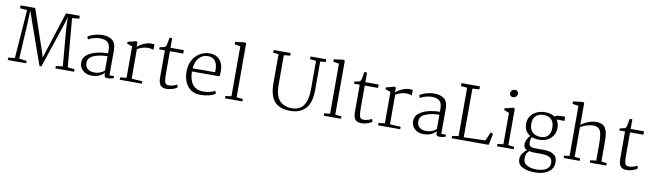

<svg xmlns="http://www.w3.org/2000/svg" viewBox="-48 -1566 8813 2597"><g transform="rotate(10 4358.0 -267.5)"><path d="M128 -44 178 -710 80 -718V-758H281L477 -183L497 -115L519 -184L704 -758H893V-718L796 -710L854 -44L949 -33V0H692V-33L786 -44L743 -546L736 -712L710 -619L500 7H475L272 -566Q254 -615 236 -672L222 -712L214 -520L187 -45L291 -33V0H38V-33Z M1429 -377 1428 -35H1492V-8Q1458 8 1408 8Q1378 8 1370 -5Q1362 -18 1362 -59Q1301 11 1186 11Q1143 11 1105.5 -7Q1068 -25 1045 -59Q1022 -93 1022 -140Q1022 -208 1076.5 -249Q1131 -290 1207.5 -307.5Q1284 -325 1358 -325V-368Q1358 -445 1322 -475.5Q1286 -506 1214 -506Q1178 -506 1131 -493Q1084 -480 1057 -462L1043 -497Q1076 -524 1136 -540Q1196 -556 1238 -556Q1326 -556 1377.5 -516.5Q1429 -477 1429 -377ZM1093 -151Q1092 -93 1127 -65Q1162 -37 1222 -37Q1297 -37 1358 -88V-285Q1258 -285 1175.5 -253.5Q1093 -222 1093 -151Z M1662 -42V-473L1590 -499V-523L1705 -553L1724 -544V-476Q1746 -503 1803 -529.5Q1860 -556 1906 -556Q1943 -556 1955 -553V-478Q1922 -491 1877 -491Q1835 -491 1797.5 -478Q1760 -465 1732 -447V-42L1880 -33V0H1576V-33Z M2177 -545H2360V-498H2177V-204Q2177 -134 2181.5 -100.5Q2186 -67 2199.5 -53.5Q2213 -40 2242 -40Q2273 -40 2305.5 -50.5Q2338 -61 2353 -72L2365 -37Q2345 -15 2299.5 -1.5Q2254 12 2216 12Q2161 12 2134.5 -20Q2108 -52 2108 -125V-498H2030V-527L2056 -532Q2086 -537 2097 -541.5Q2108 -546 2116 -561Q2122 -573 2130 -614.5Q2138 -656 2140 -677H2177Z M2902 -359Q2904 -319 2897 -280H2518Q2518 -168 2568 -103.5Q2618 -39 2715 -39Q2760 -39 2806 -50.5Q2852 -62 2874 -77L2889 -43Q2861 -18 2804 -3Q2747 12 2689 12Q2573 12 2509.5 -64.5Q2446 -141 2446 -271Q2446 -354 2481 -420.5Q2516 -487 2577.5 -525Q2639 -563 2716 -563Q2800 -563 2850.5 -509Q2901 -455 2902 -359ZM2520 -324H2828Q2829 -334 2829 -352Q2829 -471 2762 -507Q2735 -522 2696 -522Q2626 -522 2577.5 -471Q2529 -420 2520 -324Z M3103 -42V-730L3024 -742V-776L3157 -792L3174 -782V-41L3260 -33V0H3022V-33Z M4279 -721 4203 -713V-324Q4203 -149 4128.5 -67.5Q4054 14 3922 14Q3769 14 3700 -66.5Q3631 -147 3631 -316V-714L3556 -721V-758H3789V-721L3704 -713V-313Q3704 -155 3764.5 -90Q3825 -25 3936 -25Q4043 -25 4094.5 -101.5Q4146 -178 4146 -324V-713L4062 -721V-758H4279Z M4458 -42V-730L4379 -742V-776L4512 -792L4529 -782V-41L4615 -33V0H4377V-33Z M4853 -545H5036V-498H4853V-204Q4853 -134 4857.5 -100.5Q4862 -67 4875.5 -53.5Q4889 -40 4918 -40Q4949 -40 4981.5 -50.5Q5014 -61 5029 -72L5041 -37Q5021 -15 4975.5 -1.5Q4930 12 4892 12Q4837 12 4810.5 -20Q4784 -52 4784 -125V-498H4706V-527L4732 -532Q4762 -537 4773 -541.5Q4784 -546 4792 -561Q4798 -573 4806 -614.5Q4814 -656 4816 -677H4853Z M5210 -42V-473L5138 -499V-523L5253 -553L5272 -544V-476Q5294 -503 5351 -529.5Q5408 -556 5454 -556Q5491 -556 5503 -553V-478Q5470 -491 5425 -491Q5383 -491 5345.5 -478Q5308 -465 5280 -447V-42L5428 -33V0H5124V-33Z M5987 -377 5986 -35H6050V-8Q6016 8 5966 8Q5936 8 5928 -5Q5920 -18 5920 -59Q5859 11 5744 11Q5701 11 5663.5 -7Q5626 -25 5603 -59Q5580 -93 5580 -140Q5580 -208 5634.5 -249Q5689 -290 5765.5 -307.5Q5842 -325 5916 -325V-368Q5916 -445 5880 -475.5Q5844 -506 5772 -506Q5736 -506 5689 -493Q5642 -480 5615 -462L5601 -497Q5634 -524 5694 -540Q5754 -556 5796 -556Q5884 -556 5935.5 -516.5Q5987 -477 5987 -377ZM5651 -151Q5650 -93 5685 -65Q5720 -37 5780 -37Q5855 -37 5916 -88V-285Q5816 -285 5733.5 -253.5Q5651 -222 5651 -151Z M6222 -45V-710L6136 -717V-758H6389V-717L6294 -710L6293 -42L6589 -51L6642 -171L6675 -155L6643 0H6134V-33Z M6913 -747Q6913 -723 6895.5 -707Q6878 -691 6855 -691Q6835 -691 6821 -704Q6807 -717 6807 -738Q6807 -762 6824.5 -778Q6842 -794 6864 -794Q6888 -794 6900.5 -781Q6913 -768 6913 -747ZM6906 -544V-42L6987 -33V0H6757V-33L6838 -41V-474L6768 -499V-523L6887 -553Z M7452 -531Q7476 -553 7538 -553H7596V-496L7488 -497Q7520 -452 7520 -386Q7520 -324 7490.5 -279Q7461 -234 7411.5 -210Q7362 -186 7303 -186Q7245 -186 7200 -204Q7183 -176 7183 -128Q7183 -94 7199.5 -79.5Q7216 -65 7257 -63Q7267 -62 7311 -62H7380Q7464 -62 7507 -40Q7550 -18 7562.5 12Q7575 42 7575 80Q7575 135 7543 175.5Q7511 216 7454 237.5Q7397 259 7322 259Q7218 259 7151 225.5Q7084 192 7084 117Q7084 74 7110.5 36.5Q7137 -1 7168 -20Q7136 -32 7127.5 -51.5Q7119 -71 7119 -98Q7119 -119 7134.5 -155Q7150 -191 7177 -215Q7137 -238 7114.5 -276Q7092 -314 7092 -368Q7092 -432 7124 -477Q7156 -522 7208.5 -544.5Q7261 -567 7321 -567Q7402 -567 7452 -531ZM7161 -380Q7161 -311 7200 -269Q7239 -227 7315 -227Q7380 -227 7415.5 -264Q7451 -301 7451 -374Q7451 -527 7303 -527Q7241 -527 7201 -491Q7161 -455 7161 -380ZM7153 94Q7153 161 7206 188.5Q7259 216 7332 216Q7415 216 7466.5 186.5Q7518 157 7518 98Q7518 65 7506 44Q7494 23 7461 10.5Q7428 -2 7366 -3H7283Q7232 -3 7197 -11Q7153 29 7153 94Z M7747 -42V-730L7664 -742V-776L7798 -792L7817 -782V-552L7816 -480Q7858 -513 7917 -535.5Q7976 -558 8017 -558Q8084 -558 8120 -532.5Q8156 -507 8170.5 -451Q8185 -395 8184 -296V-42L8259 -33V0H8032V-33L8113 -42V-268Q8113 -358 8103.5 -407Q8094 -456 8066.5 -479.5Q8039 -503 7986 -503Q7948 -503 7899.5 -487.5Q7851 -472 7817 -449V-42L7894 -33V0H7673V-33Z M8497 -545H8680V-498H8497V-204Q8497 -134 8501.5 -100.5Q8506 -67 8519.5 -53.5Q8533 -40 8562 -40Q8593 -40 8625.5 -50.5Q8658 -61 8673 -72L8685 -37Q8665 -15 8619.5 -1.5Q8574 12 8536 12Q8481 12 8454.5 -20Q8428 -52 8428 -125V-498H8350V-527L8376 -532Q8406 -537 8417 -541.5Q8428 -546 8436 -561Q8442 -573 8450 -614.5Q8458 -656 8460 -677H8497Z"/></g></svg>

Font: Martel UltraLight
Style: Regular
Weight: 250
Designer: Dan Reynolds
Foundry: Dan Reynolds
Version: Version 1.001; ttfautohint (v1.1) -l 5 -r 5 -G 72 -x 0 -D la